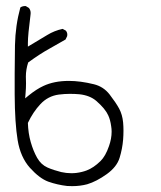

<svg xmlns="http://www.w3.org/2000/svg" viewBox="-20 -514 540 645"><path d="M67.4 -233.9 66.9 -256.8Q66.9 -280.3 74.7 -304.2Q115.2 -333.5 144.5 -349.6L200.2 -381.3L205.6 -392.6Q206.1 -394.5 206.1 -397.5Q206.1 -405.3 201.2 -411.1L190.4 -417Q162.6 -411.1 138.4 -396.2Q114.3 -381.3 73.7 -357.4V-370.1Q73.7 -396 82.5 -463.9Q83 -467.8 83 -470.2Q83 -480 77.1 -487.3L66.4 -493.7Q65.4 -493.7 64.9 -493.7Q54.7 -493.7 48.3 -488.8Q31.7 -428.2 30.3 -362.3Q29.3 -311 29.3 -266.1Q29.3 -221.2 29.3 -196.8Q29.8 -100.1 39.3 -43Q48.8 14.2 80.6 49.8Q112.8 85.4 142.1 96.2Q172.4 106.9 205.6 110.8Q214.4 111.3 222.7 111.3Q249 111.3 272.9 105Q304.2 95.7 338.9 70.8Q372.6 46.4 381.8 16.1Q391.1 -14.2 393.6 -44.9Q396 -76.2 393.6 -102.5Q391.1 -128.9 380.4 -148.9Q369.6 -168.9 348.1 -196.8Q327.6 -223.1 295.4 -231Q250 -242.2 211.4 -242.2Q161.6 -242.2 125.5 -225.1Q102.5 -214.4 77.6 -194.3L64.5 -183.6L65.9 -200.7Q67.4 -217.3 67.4 -233.9ZM219.7 67.9Q202.6 67.9 185.5 64Q159.7 57.6 139.6 48.8Q117.7 39.1 104.7 16.1Q91.8 -6.8 83.3 -36.6Q74.7 -66.4 73.7 -101.1Q91.3 -138.2 115.7 -164.1Q141.1 -191.4 177.7 -196.3Q197.3 -198.7 214.6 -198.7Q231.9 -198.7 247.1 -197.3Q282.2 -193.4 303.7 -174.8Q334 -148.4 343.8 -126Q350.6 -111.3 353.5 -89.8Q355 -81.1 355 -71.8Q355 -48.3 346.2 -23.4Q334.5 10.7 317.4 27.3Q294.4 49.8 271 58.6Q255.4 64.5 236.8 66.9Q228.5 67.9 219.7 67.9Z"/></svg>

Font: Bakudai
Style: ExtraLight
Weight: 200
Version: Version 1.48